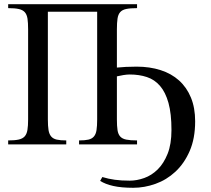

<svg xmlns="http://www.w3.org/2000/svg" viewBox="-20 -682 998 907"><path d="M353.5 0V-18.6Q381.3 -18.6 397.9 -22.5Q414.6 -26.4 423.8 -37.4Q433.1 -48.3 436 -67.6Q439 -86.9 439 -117.7V-626.5H206.1V-117.7Q206.1 -86.9 209.2 -67.6Q212.4 -48.3 221.7 -37.4Q231 -26.4 248 -22.5Q265.1 -18.6 293 -18.6V0H18.6V-18.6Q49.3 -18.6 68.1 -22.7Q86.9 -26.9 96.7 -37.8Q106.4 -48.8 109.6 -68.1Q112.8 -87.4 112.8 -117.7V-543.5Q112.8 -574.2 109.9 -593.8Q106.9 -613.3 97.2 -624.3Q87.4 -635.3 68.8 -639.4Q50.3 -643.6 18.6 -643.6V-662.1H627.4V-643.6Q595.2 -643.6 576.4 -639.6Q557.6 -635.7 547.9 -624.8Q538.1 -613.8 535.2 -594.2Q532.2 -574.7 532.2 -543.5V-362.8Q550.8 -364.7 575 -366Q599.1 -367.2 625.5 -367.2Q687.5 -367.2 738.5 -350.8Q789.6 -334.5 825.9 -301.8Q862.3 -269 882.1 -220.7Q901.9 -172.4 901.9 -108.9Q901.9 -27.8 876 31.5Q850.1 90.8 808.3 129.4Q766.6 168 714.4 186.5Q662.1 205.1 609.4 205.1Q553.2 205.1 515.1 196.5Q477.1 188 453.1 172.4L463.4 154.3Q492.2 163.1 522.5 167.2Q552.7 171.4 593.3 171.4Q626.5 171.4 661.4 158.9Q696.3 146.5 724.9 118.4Q753.4 90.3 771.7 44.7Q790 -1 790 -67.9Q790 -145 775.9 -195.8Q761.7 -246.6 735.8 -276.4Q710 -306.2 673.6 -318.1Q637.2 -330.1 592.8 -330.1Q580.1 -330.1 563 -327.4Q545.9 -324.7 532.2 -321.3V-117.7Q532.2 -86.4 535.2 -67.1Q538.1 -47.9 547.9 -37.1Q557.6 -26.4 576.4 -22.5Q595.2 -18.6 627.4 -18.6V0Z"/></svg>

Font: Doulos SIL CyrE
Style: Regular
Weight: 400
Designer: Walt Agee, Victor Gaultney, Peter Martin, Debbi Hosken, Becca Hirsbrunner
Foundry: SIL International
Version: Version 5.000